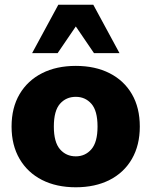

<svg xmlns="http://www.w3.org/2000/svg" viewBox="-20 -782 642 813"><path d="M301 11Q219 11 158 -20Q97 -51 63 -109Q29 -167 29 -246Q29 -326 63 -383.5Q97 -441 158 -472Q219 -503 301 -503Q383 -503 444 -472Q505 -441 538.5 -383.5Q572 -326 572 -246Q572 -167 538.5 -109Q505 -51 444 -20Q383 11 301 11ZM301 -120Q341 -120 367 -150Q393 -180 393 -246Q393 -313 367 -342.5Q341 -372 301 -372Q260 -372 234 -342.5Q208 -313 208 -246Q208 -180 234 -150Q260 -120 301 -120ZM116 -557 227 -762H375L486 -557H378L301 -670L224 -557Z"/></svg>

Font: Nunito Sans 12pt ExtraLight Black
Style: Regular
Weight: 900
Version: Version 3.101;gftools[0.9.27]